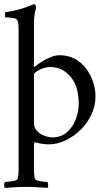

<svg xmlns="http://www.w3.org/2000/svg" viewBox="-21 -698 524 939"><path d="M269 -428Q314 -428 347.5 -409Q381 -390 403 -359Q425 -328 435.5 -293.5Q446 -259 446 -227Q446 -180 426 -137.5Q406 -95 372.5 -62.5Q339 -30 298.5 -11Q258 8 217 8Q198 8 179.5 4.5Q161 1 149 -3Q149 -3 147 0.5Q145 4 145 10V104Q145 126 145.5 145.5Q146 165 150 177Q152 182 164.5 185.5Q177 189 191 190.5Q205 192 211 192Q214 196 214.5 206.5Q215 217 211 221Q181 219 158.5 217.5Q136 216 107 216Q79 216 56 217.5Q33 219 3 221Q-1 217 -0.5 206.5Q0 196 3 192Q9 192 23.5 190.5Q38 189 51 185.5Q64 182 65 177Q69 165 69.5 145.5Q70 126 70 104V-545Q70 -556 69.5 -571.5Q69 -587 65 -596Q61 -607 43 -610Q25 -613 5 -613Q4 -613 3.5 -625.5Q3 -638 6 -639Q43 -643 78.5 -653.5Q114 -664 145 -678Q149 -678 152.5 -672.5Q156 -667 156 -662Q156 -662 150.5 -640Q145 -618 145 -577V-375Q145 -374 145.5 -372Q146 -370 147 -370Q148 -370 150 -372Q162 -383 182.5 -396Q203 -409 226.5 -418.5Q250 -428 269 -428ZM227 -370Q207 -370 188 -363.5Q169 -357 157 -348Q145 -339 145 -332V-98Q145 -73 160.5 -57Q176 -41 197.5 -33.5Q219 -26 236 -26Q277 -26 305.5 -50.5Q334 -75 349 -113Q364 -151 364 -190Q364 -277 323.5 -323.5Q283 -370 227 -370Z"/></svg>

Font: Amiri
Style: Regular
Weight: 400
Designer: Khaled Hosny
Version: Version 0.114